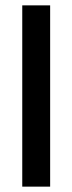

<svg xmlns="http://www.w3.org/2000/svg" viewBox="-20 -664 270 716"><path d="M63 32H167V-644H63Z"/></svg>

Font: FilmFarsi_V5 Display
Style: Regular
Weight: 400
Designer: Borna Izadpanah
Foundry: Borna Izadpanah
Version: Version 1.000;PS 001.000;hotconv 1.0.88;makeotf.lib2.5.64775